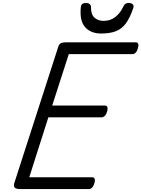

<svg xmlns="http://www.w3.org/2000/svg" viewBox="-20 -1286 962 1306"><path d="M116 0Q91 0 81 -9Q71 -18 77 -40L377 -970Q381 -984 392.5 -991Q404 -998 424 -998H905Q916 -998 920 -988Q924 -978 918 -958Q913 -938 903 -928Q893 -918 882 -918H448L335 -568H695Q706 -568 710 -558Q714 -548 709 -528Q703 -508 693 -498Q683 -488 672 -488H309L179 -80H608Q619 -80 623.5 -70.5Q628 -61 622 -40Q617 -21 607 -10.5Q597 0 586 0ZM669 -1058Q596 -1058 558 -1102.5Q520 -1147 530 -1239Q532 -1254 541 -1260Q550 -1266 565 -1266Q580 -1266 589.5 -1258.5Q599 -1251 599 -1239Q598 -1188 622.5 -1166Q647 -1144 685 -1144Q731 -1144 764.5 -1170.5Q798 -1197 816 -1236Q824 -1254 833 -1260Q842 -1266 856 -1266Q873 -1266 882.5 -1257Q892 -1248 887 -1233Q864 -1164 835.5 -1126Q807 -1088 766.5 -1073Q726 -1058 669 -1058Z"/></svg>

Font: Playwrite MX
Style: Regular
Weight: 400
Designer: Veronika Burian, José Scaglione
Foundry: TypeTogether
Version: Version 1.002